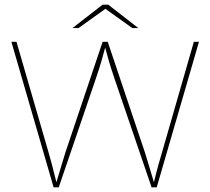

<svg xmlns="http://www.w3.org/2000/svg" viewBox="-20 -807 906 827"><path d="M211 0 29 -627H51L189 -151Q194 -135 202.5 -102.5Q211 -70 223 -22Q239 -75 248.5 -107Q258 -139 262 -151L422 -627H444L604 -151Q608 -139 617.5 -107Q627 -75 643 -22Q654 -68 662 -96Q670 -124 678 -151L815 -627H837L655 0H633L473 -469Q458 -513 449 -544Q440 -575 433 -602Q426 -575 417 -544Q408 -513 393 -469L233 0ZM576 -686H550L434 -769L318 -686H292L422 -787H446Z"/></svg>

Font: Blinker Thin
Style: Regular
Weight: 100
Designer: Juergen Huber
Foundry: supertype
Version: Version 1.017;hotconv 1.0.117;makeotfexe 2.5.65602